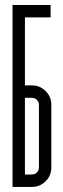

<svg xmlns="http://www.w3.org/2000/svg" viewBox="-20 -734 248 754"><path d="M178.7 -665.6H77.9V-398.6H105.4Q137 -398.6 159.3 -376.3Q181.6 -354 181.6 -322.4V-76.2Q181.6 -44.6 159.3 -22.3Q137 0 105.4 0H29.2V-714.3H178.7ZM77.9 -48.7H105.4Q116.6 -48.7 124.7 -56.6Q132.9 -64.6 132.9 -76.2V-322.4Q132.9 -333.6 124.7 -341.7Q116.6 -349.9 105.4 -349.9H77.9Z"/></svg>

Font: Marapfhont
Style: Book
Weight: 400
Version: Version 0.15